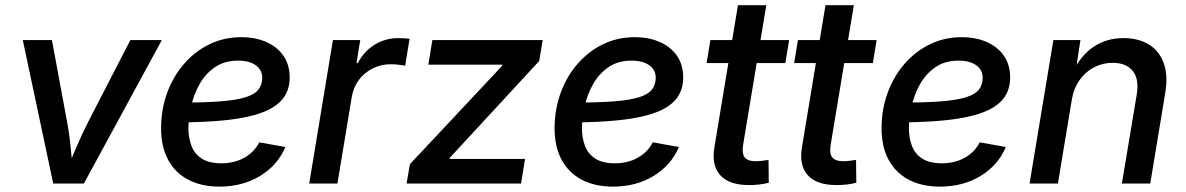

<svg xmlns="http://www.w3.org/2000/svg" viewBox="-20 -692 4472 724"><path d="M180.7 0 65.9 -541H175.8L232.4 -235.4Q241.7 -186 246.3 -136.5Q251 -86.9 256.3 -38.1H225.1Q247.1 -86.9 267.8 -136.2Q288.6 -185.5 314 -235.4L471.7 -541H590.3L296.4 0Z M807.6 11.7Q739.3 11.7 689.7 -14.4Q640.1 -40.5 613.5 -90.3Q586.9 -140.1 587.4 -210.4Q587.9 -281.2 610.8 -343.3Q633.8 -405.3 674.8 -452.1Q715.8 -499 770.5 -525.4Q825.2 -551.8 889.2 -551.8Q943.4 -551.8 984.6 -533.4Q1025.9 -515.1 1049.1 -481.2Q1072.3 -447.3 1072.3 -399.9Q1072.3 -352.1 1046.4 -319.6Q1020.5 -287.1 968 -267.6Q915.5 -248 835.7 -239.3Q755.9 -230.5 647.9 -230.5L660.6 -305.2Q751.5 -305.2 811.3 -309.8Q871.1 -314.5 905.5 -325.2Q939.9 -335.9 954.3 -354Q968.8 -372.1 968.8 -398.9Q968.8 -428.7 944.3 -446Q919.9 -463.4 877.9 -463.4Q826.2 -463.4 790.3 -438.5Q754.4 -413.6 732.4 -374.5Q710.4 -335.4 700.7 -291.5Q690.9 -247.6 690.4 -209.5Q690.4 -172.4 701.9 -142.1Q713.4 -111.8 740.7 -94Q768.1 -76.2 814.5 -76.2Q864.3 -76.2 901.9 -97.7Q939.5 -119.1 957.5 -155.3L1056.2 -137.7Q1027.3 -69.3 961.2 -28.8Q895 11.7 807.6 11.7Z M1146 0 1235.4 -541H1338.4L1324.2 -454.1H1329.6Q1351.6 -498 1392.3 -523.2Q1433.1 -548.3 1481 -548.3Q1491.7 -548.3 1504.2 -547.6Q1516.6 -546.9 1524.4 -545.9L1507.8 -444.3Q1500.5 -445.8 1484.9 -447.8Q1469.2 -449.7 1452.6 -449.7Q1417 -449.7 1386 -434.3Q1355 -418.9 1334 -391.6Q1313 -364.3 1306.6 -327.1L1252.4 0Z M1513.2 0 1525.9 -73.2 1873.5 -443.8 1874 -448.2H1595.2L1610.4 -541H2026.4L2013.2 -461.9L1676.3 -97.2L1675.3 -92.8H1960L1944.8 0Z M2291.5 11.7Q2223.1 11.7 2173.6 -14.4Q2124 -40.5 2097.4 -90.3Q2070.8 -140.1 2071.3 -210.4Q2071.8 -281.2 2094.7 -343.3Q2117.7 -405.3 2158.7 -452.1Q2199.7 -499 2254.4 -525.4Q2309.1 -551.8 2373 -551.8Q2427.2 -551.8 2468.5 -533.4Q2509.8 -515.1 2533 -481.2Q2556.2 -447.3 2556.2 -399.9Q2556.2 -352.1 2530.3 -319.6Q2504.4 -287.1 2451.9 -267.6Q2399.4 -248 2319.6 -239.3Q2239.7 -230.5 2131.8 -230.5L2144.5 -305.2Q2235.4 -305.2 2295.2 -309.8Q2355 -314.5 2389.4 -325.2Q2423.8 -335.9 2438.2 -354Q2452.6 -372.1 2452.6 -398.9Q2452.6 -428.7 2428.2 -446Q2403.8 -463.4 2361.8 -463.4Q2310.1 -463.4 2274.2 -438.5Q2238.3 -413.6 2216.3 -374.5Q2194.3 -335.4 2184.6 -291.5Q2174.8 -247.6 2174.3 -209.5Q2174.3 -172.4 2185.8 -142.1Q2197.3 -111.8 2224.6 -94Q2252 -76.2 2298.3 -76.2Q2348.1 -76.2 2385.7 -97.7Q2423.3 -119.1 2441.4 -155.3L2540 -137.7Q2511.2 -69.3 2445.1 -28.8Q2378.9 11.7 2291.5 11.7Z M2955.6 -541 2941.4 -454.1H2644.5L2658.7 -541ZM2762.7 -672.4H2869.6L2782.2 -146Q2776.9 -112.8 2788.3 -98.4Q2799.8 -84 2830.6 -84Q2839.8 -84 2853.8 -85.7Q2867.7 -87.4 2877.9 -88.9L2878.9 -2.9Q2862.8 1.5 2843.3 3.7Q2823.7 5.9 2804.7 5.9Q2729.5 5.9 2696 -31.2Q2662.6 -68.4 2673.8 -136.2Z M3285.6 -541 3271.5 -454.1H2974.6L2988.8 -541ZM3092.8 -672.4H3199.7L3112.3 -146Q3106.9 -112.8 3118.4 -98.4Q3129.9 -84 3160.6 -84Q3169.9 -84 3183.8 -85.7Q3197.8 -87.4 3208 -88.9L3209 -2.9Q3192.9 1.5 3173.3 3.7Q3153.8 5.9 3134.8 5.9Q3059.6 5.9 3026.1 -31.2Q2992.7 -68.4 3003.9 -136.2Z M3524.4 11.7Q3456.1 11.7 3406.5 -14.4Q3356.9 -40.5 3330.3 -90.3Q3303.7 -140.1 3304.2 -210.4Q3304.7 -281.2 3327.6 -343.3Q3350.6 -405.3 3391.6 -452.1Q3432.6 -499 3487.3 -525.4Q3542 -551.8 3606 -551.8Q3660.2 -551.8 3701.4 -533.4Q3742.7 -515.1 3765.9 -481.2Q3789.1 -447.3 3789.1 -399.9Q3789.1 -352.1 3763.2 -319.6Q3737.3 -287.1 3684.8 -267.6Q3632.3 -248 3552.5 -239.3Q3472.7 -230.5 3364.7 -230.5L3377.4 -305.2Q3468.3 -305.2 3528.1 -309.8Q3587.9 -314.5 3622.3 -325.2Q3656.7 -335.9 3671.1 -354Q3685.5 -372.1 3685.5 -398.9Q3685.5 -428.7 3661.1 -446Q3636.7 -463.4 3594.7 -463.4Q3543 -463.4 3507.1 -438.5Q3471.2 -413.6 3449.2 -374.5Q3427.2 -335.4 3417.5 -291.5Q3407.7 -247.6 3407.2 -209.5Q3407.2 -172.4 3418.7 -142.1Q3430.2 -111.8 3457.5 -94Q3484.9 -76.2 3531.2 -76.2Q3581.1 -76.2 3618.7 -97.7Q3656.2 -119.1 3674.3 -155.3L3772.9 -137.7Q3744.1 -69.3 3678 -28.8Q3611.8 11.7 3524.4 11.7Z M4021.5 -315.4 3969.2 0H3862.3L3952.1 -541H4054.2L4033.7 -408.2L4019.5 -411.6Q4055.2 -483.4 4104.2 -515.9Q4153.3 -548.3 4215.8 -548.3Q4272.9 -548.3 4312.3 -524.2Q4351.6 -500 4368.4 -453.4Q4385.3 -406.7 4373.5 -338.9L4317.4 0H4210.4L4266.1 -333Q4276.4 -393.1 4251.7 -424.1Q4227.1 -455.1 4175.8 -455.1Q4138.2 -455.1 4106 -438.5Q4073.7 -421.9 4051.3 -390.6Q4028.8 -359.4 4021.5 -315.4Z"/></svg>

Font: Inter 17pt Medium
Style: Italic
Weight: 500
Italic angle: -9.3988°
Version: Version 4.001;git-66647c0bb